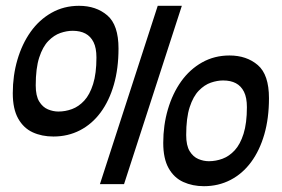

<svg xmlns="http://www.w3.org/2000/svg" viewBox="-20 -634 971 661"><path d="M324 0 523 -614H606L407 0ZM164 -164Q124 -164 92.5 -178.5Q61 -193 42.5 -226Q24 -259 24 -313Q24 -374 40 -428.5Q56 -483 85.5 -524.5Q115 -566 157.5 -590Q200 -614 252 -614Q311 -614 349.5 -581Q388 -548 388 -467Q388 -398 372 -342.5Q356 -287 326.5 -247Q297 -207 255.5 -185.5Q214 -164 164 -164ZM181 -250Q205 -250 228 -258.5Q251 -267 270 -287.5Q289 -308 300.5 -344.5Q312 -381 312 -436Q312 -469 302 -489Q292 -509 274 -518.5Q256 -528 230 -528Q210 -528 188 -520.5Q166 -513 146.5 -493Q127 -473 115 -436Q103 -399 103 -340Q103 -304 115 -284.5Q127 -265 145 -257.5Q163 -250 181 -250ZM682 7Q643 7 611 -7.5Q579 -22 560.5 -55Q542 -88 542 -142Q542 -203 558 -257.5Q574 -312 603.5 -353.5Q633 -395 675.5 -419Q718 -443 770 -443Q829 -443 867.5 -410Q906 -377 906 -296Q906 -227 890 -171.5Q874 -116 844.5 -76Q815 -36 773.5 -14.5Q732 7 682 7ZM699 -79Q723 -79 746 -87.5Q769 -96 788 -116.5Q807 -137 818.5 -173.5Q830 -210 830 -265Q830 -298 820 -318Q810 -338 792 -347.5Q774 -357 748 -357Q728 -357 706 -349.5Q684 -342 664.5 -322Q645 -302 633 -265Q621 -228 621 -169Q621 -133 633 -113.5Q645 -94 663 -86.5Q681 -79 699 -79Z"/></svg>

Font: Manuale
Style: Bold Italic
Weight: 700
Italic angle: -11°
Version: Version 1.002